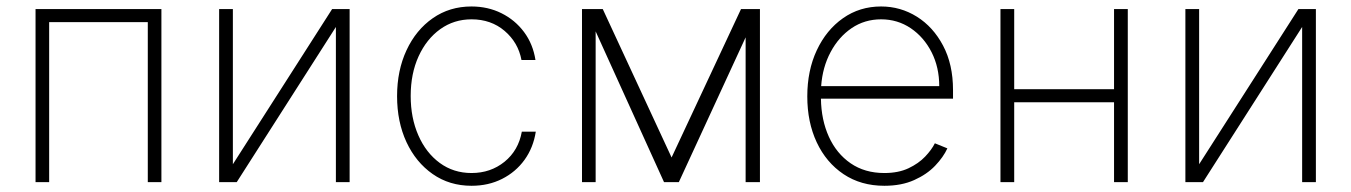

<svg xmlns="http://www.w3.org/2000/svg" viewBox="-20 -574 4256 605"><path d="M92 0V-545.5H488.6V0H445.7V-504.3H134.9V0Z M713.8 -56.5 1026.6 -545.5H1081.7V0H1038.4V-489L725.9 0H670.5V-545.5H713.8Z M1465.9 11.4Q1396.3 11.4 1343.4 -25.6Q1290.5 -62.5 1260.8 -126.2Q1231.2 -190 1231.2 -271Q1231.2 -351.9 1261 -415.8Q1290.8 -479.8 1343.8 -516.7Q1396.7 -553.6 1465.6 -553.6Q1517.4 -553.6 1560.2 -532.3Q1603 -511 1631.2 -473.2Q1659.4 -435.4 1667.3 -384.9H1623.2Q1612.9 -440 1570.1 -476.6Q1527.3 -513.1 1465.9 -513.1Q1410.5 -513.1 1367.2 -482.1Q1323.9 -451 1299 -396.5Q1274.1 -342 1274.1 -271.7Q1274.1 -202.4 1298.3 -147.4Q1322.4 -92.3 1365.8 -60.5Q1409.1 -28.8 1465.9 -28.8Q1525.9 -28.8 1569.8 -64.3Q1613.6 -99.8 1624.3 -159.1H1668.3Q1660.5 -108.7 1632.8 -70.3Q1605.1 -32 1562.1 -10.3Q1519.2 11.4 1465.9 11.4Z M2096.2 -77.8 2315 -545.5H2374.6V0H2329.5V-456.3L2119 0H2072.4L1856.9 -475.1V0H1813.9V-545.5H1879.3Z M2766.7 11.4Q2692.8 11.4 2638.1 -25.2Q2583.5 -61.8 2553.6 -125.4Q2523.8 -188.9 2523.8 -270.2Q2523.8 -351.9 2553.8 -415.8Q2583.8 -479.8 2636.4 -516.7Q2688.9 -553.6 2756.4 -553.6Q2817.5 -553.6 2869 -521.5Q2920.5 -489.3 2951.7 -430.2Q2983 -371.1 2983 -290.1V-263.1H2566.8Q2567.8 -196 2591.8 -143.1Q2615.8 -90.2 2660.3 -59.5Q2704.9 -28.8 2766.7 -28.8Q2811.1 -28.8 2842.9 -43.9Q2874.6 -58.9 2895.2 -80.6Q2915.8 -102.3 2925.8 -122.5L2965.2 -106.5Q2952.8 -79.2 2926.7 -51.8Q2900.6 -24.5 2860.6 -6.6Q2820.7 11.4 2766.7 11.4ZM2567.5 -302.6H2939.6Q2939.6 -361.9 2915.5 -409.4Q2891.3 -457 2849.8 -485.1Q2808.2 -513.1 2756.4 -513.1Q2704.5 -513.1 2663.5 -485.3Q2622.5 -457.4 2597.1 -409.6Q2571.7 -361.9 2567.5 -302.6Z M3175.8 -545.5V-293H3490.4V-545.5H3533.7V0H3490.4V-251.8H3175.8V0H3132.5V-545.5Z M3758.5 -56.5 4071.4 -545.5H4126.4V0H4083.1V-489L3770.6 0H3715.2V-545.5H3758.5Z"/></svg>

Font: Inter Extra Light BETA
Style: Regular
Weight: 200
Designer: Rasmus Andersson
Foundry: rsms
Version: Version 3.011;git-f93a4a705